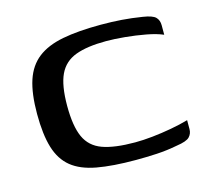

<svg xmlns="http://www.w3.org/2000/svg" viewBox="-76 -553 706 647"><g transform="rotate(-15 277.0 -229.5)"><path d="M41 -230Q41 -301 56 -346.5Q71 -392 104.5 -418Q138 -444 192.5 -454.5Q247 -465 326 -465Q364 -465 398.5 -462.5Q433 -460 470 -454Q503 -449 513.5 -438.5Q524 -428 524 -410V-377Q501 -387 466 -393.5Q431 -400 394.5 -403.5Q358 -407 329 -407Q263 -407 222.5 -392Q182 -377 164 -339Q146 -301 146 -230Q146 -159 163.5 -120.5Q181 -82 222.5 -67Q264 -52 336 -52Q364 -52 397 -55.5Q430 -59 463 -65Q496 -71 524 -79V-48Q524 -32 513.5 -21Q503 -10 468 -5Q432 2 396 4Q360 6 323 6Q242 6 187.5 -4Q133 -14 101 -40Q69 -66 55 -112Q41 -158 41 -230Z"/></g></svg>

Font: Genos Thin Medium
Style: Regular
Weight: 500
Version: Version 1.010